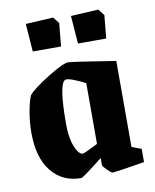

<svg xmlns="http://www.w3.org/2000/svg" viewBox="-78 -720 638 791"><g transform="rotate(-10 241.0 -324.5)"><path d="M91.8 -537.1 83 -653.8 198.2 -660.2 219.2 -633.8 210 -537.1ZM280.8 -537.1 272 -653.8 387.2 -660.2 408.2 -633.8 398.9 -537.1ZM198.2 11.2Q120.1 11.2 74 -46.1Q27.8 -103.5 27.8 -207Q27.8 -251.5 35.4 -294.4Q43 -337.4 53.2 -360.8Q72.3 -384.8 139.2 -426.3Q206.1 -467.8 227.1 -467.8Q243.7 -467.8 423.8 -439V-79.1L463.9 -64V-8.8Q343.3 11.2 329.1 11.2Q324.2 11.2 307.6 -5.1Q291 -21.5 291 -26.9V-56.2Q205.6 11.2 198.2 11.2ZM222.2 -86.9Q225.1 -86.9 237.1 -92.3Q249 -97.7 267.6 -106.9L286.1 -116.2V-370.1Q263.7 -382.3 237.8 -392.3Q211.9 -402.3 203.1 -398.9Q174.8 -388.2 174.8 -217.8Q174.8 -160.6 189.7 -123.8Q204.6 -86.9 222.2 -86.9Z"/></g></svg>

Font: Grenze
Style: Bold
Weight: 700
Designer: Renata Polastri
Foundry: Omnibus-Type
Version: Version 1.002;PS 001.002;hotconv 1.0.88;makeotf.lib2.5.64775